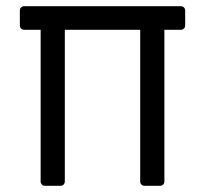

<svg xmlns="http://www.w3.org/2000/svg" viewBox="-20 -599 662 619"><path d="M111 -14V-503H58Q52 -503 48 -507Q44 -511 44 -517V-565Q44 -571 48 -575Q52 -579 58 -579H563Q569 -579 573 -575Q577 -571 577 -565V-517Q577 -511 573 -507Q569 -503 563 -503H510V-14Q510 -8 506 -4Q502 0 496 0H446Q440 0 436 -4Q432 -8 432 -14V-503H189V-14Q189 -8 185 -4Q181 0 175 0H125Q119 0 115 -4Q111 -8 111 -14Z"/></svg>

Font: Miriam Libre
Style: Regular
Weight: 400
Version: Version 1.000